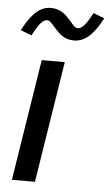

<svg xmlns="http://www.w3.org/2000/svg" viewBox="-52 -752 453 788"><g transform="rotate(5 174.0 -358.5)"><path d="M10 -615 55.8 -597.5C67.5 -617.5 89.2 -665 114.2 -665C127.5 -665 137.5 -650 151.7 -634.2C167.5 -617.5 187.5 -591.7 231.7 -591.7C287.5 -591.7 322.5 -646.7 347.5 -693.3L301.7 -710.8C290.8 -690.8 267.5 -643.3 242.5 -643.3C229.2 -643.3 220 -658.3 205.8 -674.2C190 -690.8 169.2 -716.7 125 -716.7C69.2 -716.7 35.8 -661.7 10 -615ZM27.5 0H122.5L201.7 -500H106.7Z"/></g></svg>

Font: Boon Medium
Style: Italic
Weight: 500
Italic angle: -9°
Designer: Sungsit Sawaiwan
Foundry: FontUni
Version: Version 3.0